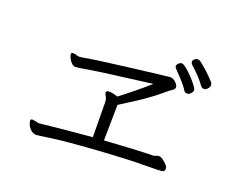

<svg xmlns="http://www.w3.org/2000/svg" viewBox="-112 -918 1223 1031"><g transform="rotate(20 500.0 -402.5)"><path d="M133 -134 171 -127Q266 -138 469 -156L467 -356Q467 -373 459 -386Q451 -399 451 -406V-408Q454 -416 470.5 -416Q487 -416 518 -406Q602 -470 677 -536Q383 -499 323 -488.5Q263 -478 251.5 -478Q240 -478 228.5 -489.5Q217 -501 211 -515Q205 -529 205 -535Q205 -544 216 -544Q227 -544 242 -538L253 -537L264 -538Q356 -554 505.5 -572Q655 -590 694.5 -595Q734 -600 748 -601H751Q767 -601 782 -586.5Q797 -572 797 -561Q797 -550 787 -543Q777 -536 766 -528Q696 -468 627 -423.5Q558 -379 534 -364L531 -160Q706 -172 805 -174H807Q815 -174 822 -178Q829 -182 836 -182H838Q857 -182 884 -153Q895 -142 895 -134V-130Q895 -117 885.5 -113Q876 -109 781.5 -109Q687 -109 510 -97Q333 -85 259.5 -74Q186 -63 177 -63Q146 -66 128 -102Q122 -116 122 -125Q122 -134 133 -134ZM845 -559Q833 -580 802.5 -613Q772 -646 764.5 -653Q757 -660 757 -668Q757 -676 765.5 -684Q774 -692 783 -692Q792 -692 810 -677.5Q828 -663 847.5 -642.5Q867 -622 880.5 -604Q894 -586 894 -578Q894 -570 884.5 -559.5Q875 -549 863.5 -549Q852 -549 845 -559ZM920 -615Q909 -632 883.5 -659Q858 -686 836 -705Q830 -711 830 -719Q830 -727 838.5 -734.5Q847 -742 855 -742Q863 -742 871 -737Q917 -703 965 -650Q970 -643 970 -634Q970 -625 960.5 -614Q951 -603 940 -603Q929 -603 920 -615Z"/></g></svg>

Font: LXGW WenKai
Style: Regular
Weight: 400
Designer: LXGW / Fontworks Inc.
Foundry: LXGW / Fontworks Inc.
Version: Version 1.520; June 14, 2025